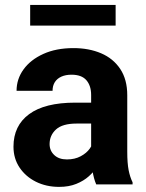

<svg xmlns="http://www.w3.org/2000/svg" viewBox="-20 -728 577 758"><path d="M339.8 -353Q339.8 -389.6 321 -411.4Q302.2 -433.1 262.2 -433.1Q239.3 -433.1 222.4 -425.5Q205.6 -418 196.5 -403.8Q187.5 -389.6 187.5 -369.6H45.4Q45.4 -416 73 -454.1Q100.6 -492.2 151.1 -515.1Q201.7 -538.1 270 -538.1Q331.1 -538.1 379.2 -517.6Q427.2 -497.1 454.8 -455.6Q482.4 -414.1 482.4 -352.1V-128.9Q482.4 -84 487.8 -56.4Q493.2 -28.8 503.4 -8.3V0H359.9Q350.1 -22 345 -54.9Q339.8 -87.9 339.8 -121.6ZM358.4 -240.2H282.7Q226.6 -240.2 201.2 -217Q175.8 -193.8 175.8 -159.2Q175.8 -133.3 194.1 -116Q212.4 -98.6 244.1 -98.6Q275.4 -98.6 298.6 -111.1Q321.8 -123.5 334.5 -141.4Q347.2 -159.2 346.7 -174.3L384.8 -112.8Q377.9 -92.8 364.5 -71.5Q351.1 -50.3 330.6 -32Q310.1 -13.7 281 -2Q252 9.8 213.4 9.8Q162.6 9.8 121.8 -10.5Q81.1 -30.8 57.1 -66.7Q33.2 -102.5 33.2 -148.9Q33.2 -231.9 95 -277.3Q156.7 -322.8 277.3 -322.8H358.4ZM436.5 -627H99.1V-708.5H436.5Z"/></svg>

Font: Heebo
Style: Bold
Weight: 700
Designer: Oded Ezer
Foundry: Ezer Type House
Version: Version 3.100